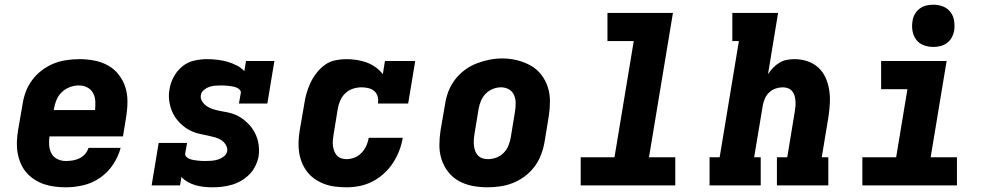

<svg xmlns="http://www.w3.org/2000/svg" viewBox="-20 -790 4240 818"><path d="M261 8Q237 8 213 5Q189 2 167 -5.5Q145 -13 125.5 -26Q106 -39 91.5 -56Q77 -73 68 -94.5Q59 -116 55 -139Q51 -162 52 -186.5Q53 -211 57 -235L76 -345Q80 -373 90 -399.5Q100 -426 117.5 -449.5Q135 -473 159 -491Q183 -509 209.5 -519.5Q236 -530 264 -534Q292 -538 319 -538Q351 -538 382 -532Q413 -526 439.5 -511.5Q466 -497 485 -473Q504 -449 513.5 -420Q523 -391 523 -359Q523 -327 518 -295L504 -209H191Q188 -190 189.5 -171Q191 -152 199.5 -136Q208 -120 225 -112Q242 -104 261 -104Q275 -104 290 -106.5Q305 -109 318.5 -115.5Q332 -122 342.5 -134Q353 -146 357 -160H494Q484 -123 462 -89.5Q440 -56 407 -33Q374 -10 336 -1Q298 8 261 8ZM209 -321H385Q387 -340 386 -359Q385 -378 376.5 -393.5Q368 -409 352 -417.5Q336 -426 316 -426Q297 -426 278 -419Q259 -412 244 -398Q229 -384 221 -365Q213 -346 210 -327Z M885 8Q867 8 848.5 6Q830 4 812.5 -1Q795 -6 779.5 -15Q764 -24 753 -36L747 0H626L656 -181H777L769 -136Q768 -128 774 -122Q780 -116 787.5 -113Q795 -110 803.5 -108.5Q812 -107 820.5 -106Q829 -105 837.5 -104.5Q846 -104 854 -104Q867 -104 880.5 -105Q894 -106 907.5 -110Q921 -114 933 -123Q945 -132 948 -146Q950 -160 942 -173Q934 -186 922 -193.5Q910 -201 895.5 -205Q881 -209 867 -212Q853 -215 838.5 -218Q824 -221 810.5 -225.5Q797 -230 784.5 -237Q772 -244 761 -253Q750 -262 740.5 -272.5Q731 -283 723.5 -295Q716 -307 711 -320.5Q706 -334 703 -348.5Q700 -363 699.5 -378Q699 -393 702 -408Q706 -436 719.5 -461.5Q733 -487 755.5 -506Q778 -525 806 -531.5Q834 -538 861 -538Q883 -538 905.5 -535.5Q928 -533 948.5 -527Q969 -521 988 -511.5Q1007 -502 1021 -487L1028 -530H1149L1119 -349H998L1006 -394Q1007 -402 1001 -408Q995 -414 987.5 -417Q980 -420 972 -421.5Q964 -423 955.5 -424Q947 -425 938.5 -425.5Q930 -426 922 -426Q909 -426 896.5 -425Q884 -424 872 -420Q860 -416 849 -407Q838 -398 836 -386Q833 -371 841 -358.5Q849 -346 860.5 -338Q872 -330 886 -325.5Q900 -321 914.5 -318Q929 -315 943.5 -312.5Q958 -310 971.5 -305.5Q985 -301 997.5 -294Q1010 -287 1021 -278Q1032 -269 1041.5 -259Q1051 -249 1058.5 -237Q1066 -225 1071.5 -212Q1077 -199 1080 -184.5Q1083 -170 1083.5 -155Q1084 -140 1082 -125Q1078 -104 1068.5 -84Q1059 -64 1043.5 -48Q1028 -32 1008.5 -20.5Q989 -9 968.5 -3Q948 3 927 5.5Q906 8 885 8Z M1456 8Q1432 8 1408 5Q1384 2 1362.5 -6Q1341 -14 1322.5 -26.5Q1304 -39 1290 -56.5Q1276 -74 1267 -95.5Q1258 -117 1254.5 -140Q1251 -163 1252 -187Q1253 -211 1257 -235L1276 -345Q1279 -368 1285.5 -391Q1292 -414 1302.5 -436.5Q1313 -459 1328.5 -479Q1344 -499 1364 -513.5Q1384 -528 1408 -533Q1432 -538 1455 -538Q1478 -538 1500.5 -534.5Q1523 -531 1543 -523.5Q1563 -516 1580.5 -503.5Q1598 -491 1611 -474L1620 -530H1749L1719 -349H1590Q1593 -364 1589 -378.5Q1585 -393 1574.5 -402Q1564 -411 1549.5 -414.5Q1535 -418 1520 -418Q1502 -418 1483.5 -412Q1465 -406 1451 -392.5Q1437 -379 1429.5 -361.5Q1422 -344 1419 -326L1401 -216Q1399 -204 1398 -192Q1397 -180 1398.5 -168.5Q1400 -157 1404 -146.5Q1408 -136 1415 -128Q1422 -120 1433 -116Q1444 -112 1456 -112Q1473 -112 1490 -118.5Q1507 -125 1520 -138.5Q1533 -152 1540.5 -168.5Q1548 -185 1551 -203H1696Q1691 -174 1680.5 -147Q1670 -120 1654 -95.5Q1638 -71 1615.5 -50.5Q1593 -30 1566.5 -16.5Q1540 -3 1512 2.5Q1484 8 1456 8Z M2056 8Q2024 8 1993 2Q1962 -4 1935.5 -18.5Q1909 -33 1890 -57Q1871 -81 1861.5 -110Q1852 -139 1852 -171Q1852 -203 1857 -235L1876 -345Q1880 -373 1890 -399.5Q1900 -426 1917.5 -449.5Q1935 -473 1959 -491Q1983 -509 2010 -519.5Q2037 -530 2064.5 -535.5Q2092 -541 2120 -541Q2152 -541 2182.5 -533.5Q2213 -526 2239.5 -511.5Q2266 -497 2285 -473Q2304 -449 2313.5 -420Q2323 -391 2323 -359Q2323 -327 2318 -295L2300 -185Q2295 -157 2285 -130.5Q2275 -104 2257.5 -80.5Q2240 -57 2216 -39Q2192 -21 2165.5 -10.5Q2139 0 2111 4Q2083 8 2056 8ZM2059 -112Q2077 -112 2094.5 -118.5Q2112 -125 2125.5 -138.5Q2139 -152 2146 -169.5Q2153 -187 2156 -204L2174 -314Q2177 -333 2177 -351Q2177 -369 2170 -385Q2163 -401 2148 -409.5Q2133 -418 2114 -418Q2097 -418 2079.5 -411Q2062 -404 2049 -390.5Q2036 -377 2029 -360Q2022 -343 2019 -326L2001 -216Q1999 -204 1998.5 -191.5Q1998 -179 1999.5 -167.5Q2001 -156 2005 -145.5Q2009 -135 2017 -127Q2025 -119 2036 -115.5Q2047 -112 2059 -112Z M2454 0V-120H2598L2680 -615H2568V-735H2847L2745 -120H2857V0Z M3003 0V-120H3046L3128 -615H3100V-735H3295L3252 -474Q3262 -489 3274 -501.5Q3286 -514 3301 -523Q3316 -532 3332.5 -535Q3349 -538 3365 -538Q3394 -538 3420.5 -529Q3447 -520 3466.5 -502Q3486 -484 3497 -459.5Q3508 -435 3512.5 -408Q3517 -381 3515.5 -352Q3514 -323 3510 -295L3481 -120H3509V0H3290V-120H3334L3366 -314Q3368 -326 3369 -337.5Q3370 -349 3369 -360.5Q3368 -372 3365 -382.5Q3362 -393 3355 -401.5Q3348 -410 3337.5 -414Q3327 -418 3315 -418Q3300 -418 3285 -413Q3270 -408 3258 -397Q3246 -386 3239.5 -371.5Q3233 -357 3230 -342L3193 -120H3221V0Z M3654 0V-120H3798L3846 -410H3734V-530H4013L3945 -120H4057V0ZM3956 -590Q3935 -590 3915 -597.5Q3895 -605 3883 -621.5Q3871 -638 3867.5 -659Q3864 -680 3868 -702Q3870 -717 3878 -730.5Q3886 -744 3898.5 -753.5Q3911 -763 3926.5 -766.5Q3942 -770 3956 -770Q3978 -770 3997.5 -762.5Q4017 -755 4029.5 -738.5Q4042 -722 4045 -701Q4048 -680 4045 -658Q4042 -643 4034.5 -629.5Q4027 -616 4014 -606.5Q4001 -597 3986 -593.5Q3971 -590 3956 -590Z"/></svg>

Font: Iosevka Curly Slab HvExObl
Style: Regular
Weight: 900
Width: 7
Italic angle: -9°
Monospace: yes
Designer: Belleve Invis
Foundry: Belleve Invis
Version: Version 11.1.0; ttfautohint (v1.8.3)